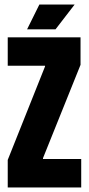

<svg xmlns="http://www.w3.org/2000/svg" viewBox="-20 -824 391 844"><path d="M14 -121 178 -532V-535H14V-660H334V-539L169 -129V-125H337V0H14ZM99 -695 153 -804H308L224 -695Z"/></svg>

Font: Bricolage Grotesque 96pt Condensed ExBd
Style: Regular
Weight: 800
Width: 3
Designer: Mathieu Triay
Foundry: Atelier Triay
Version: Version 1.001;Glyphs 3.2 (3207)